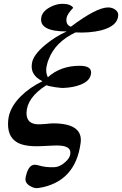

<svg xmlns="http://www.w3.org/2000/svg" viewBox="-20 -747 640 1007"><path d="M600 -667Q598 -611 511 -588Q449 -573 376 -577Q269 -526 235 -435Q230 -423 227.5 -412.5Q225 -402 223 -392Q220 -362 231 -342Q298 -402 398 -402Q465 -402 457 -358Q451 -321 400 -302Q382 -295 360.5 -291Q339 -287 316 -286Q308 -285 296 -286.5Q284 -288 267 -290Q231 -296 223 -300Q122 -236 119 -156Q118 -95 182 -95Q189 -95 198 -95.5Q207 -96 220 -97Q245 -100 258 -100Q416 -100 403 2Q376 208 183 239Q159 243 135 227Q110 211 114 186Q127 117 162 117Q172 117 181 120Q220 132 265 130Q292 129 320 105Q348 82 349 56Q352 16 278 16Q271 16 258.5 16.5Q246 17 228 18Q210 19 196 19.5Q182 20 172 20Q98 20 64 -4Q16 -36 23 -116Q29 -182 88 -241Q136 -289 203 -321Q139 -352 147 -411Q151 -457 219 -513Q271 -556 330 -582Q187 -582 196 -652Q200 -686 240 -708Q274 -727 308 -727Q350 -727 364 -706Q332 -673 329 -652Q324 -616 352 -607Q486 -708 547 -708Q569 -708 585 -696Q601 -684 600 -667Z"/></svg>

Font: DG Didot
Style: Bold Italic
Weight: 700
Designer: David Gatwood, Takis Katsoulidis, and George D. Matthiopoulos
Foundry: David Gatwood
Version: Version 1.0